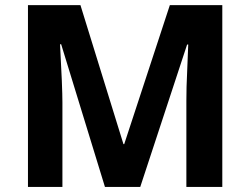

<svg xmlns="http://www.w3.org/2000/svg" viewBox="-20 -734 983 754"><path d="M392.1 0 220.2 -560.1H215.8Q225.1 -389.2 225.1 -332V0H89.8V-713.9H295.9L464.8 -168H467.8L647 -713.9H853V0H711.9V-337.9Q711.9 -361.8 712.6 -393.1Q713.4 -424.3 719.2 -559.1H714.8L530.8 0Z"/></svg>

Font: Sahel FD
Style: Bold-FD
Weight: 700
Foundry: Saber Rastikerdar (saber.rastikerdar@gmail.com)
Version: Version 3.3.0